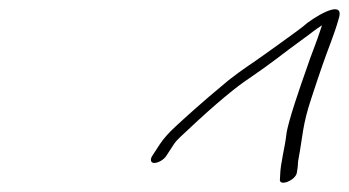

<svg xmlns="http://www.w3.org/2000/svg" viewBox="-20 -647 745 410"><path d="M335 -314 351.3 -339C358.7 -350 368.2 -357 381.6 -370C442 -427 487.8 -464 511.1 -479C565.4 -516 579 -529 628.8 -565C645.7 -577 651.7 -583 667.6 -593C654.9 -553 646 -535 633.8 -498C623.5 -469 593.7 -384 591.4 -359C588.6 -333 578.7 -297 578.3 -274L577.8 -265C574.4 -247 612.6 -262 614 -279L615.4 -288C616.4 -294 615.8 -301 617.7 -309C626.4 -355 625.7 -380 644.8 -437C655.5 -469 662.9 -492 668.3 -507C679.5 -540 693.8 -573 703 -606C716.2 -645 670.4 -623 636.1 -598C630.6 -593 624.2 -588 614.7 -581C594.3 -566 570.5 -549 545.4 -531C516.2 -510 497.7 -499 468.5 -476C406.7 -425 371.4 -392 355 -377C338.7 -362 328.7 -350 321.3 -339L305 -314C300.1 -306 301.6 -299 309.6 -299C317.6 -299 330.1 -306 335 -314Z"/></svg>

Font: MewTooHand
Style: UltimateItaWide
Weight: 400
Designer: Mew Too, Robert Jablonski
Version: Version 0.77